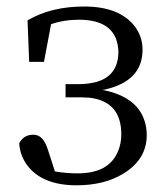

<svg xmlns="http://www.w3.org/2000/svg" viewBox="-20 -548 502 582"><path d="M68.4 -360.4 63.5 -486.3Q134.8 -528.3 235.4 -528.3Q342.8 -528.3 389.6 -466.8Q412.1 -435.5 412.1 -397.5Q412.1 -301.8 296.9 -276.4Q293.9 -276.4 291 -275.4Q401.4 -253.9 420.9 -171.9Q424.8 -156.2 424.8 -138.7Q424.8 -64.5 353.5 -21.5Q295.9 13.7 211.9 13.7Q108.4 13.7 62.5 -46.9Q41 -76.2 38.1 -113.3Q51.8 -140.6 83 -139.6Q111.3 -138.7 125 -94.7Q126 -92.8 126 -91.8L146.5 -28.3Q179.7 -22.5 215.8 -22.5Q310.5 -22.5 337.9 -89.8Q347.7 -113.3 347.7 -140.6Q347.7 -241.2 250 -252Q238.3 -252.9 227.5 -252.9H178.7V-293H221.7Q337.9 -294.9 338.9 -389.6Q336.9 -487.3 220.7 -488.3Q173.8 -488.3 134.8 -474.6L113.3 -360.4Z"/></svg>

Font: GenYoMin JP Regular
Style: Regular
Weight: 400
Version: Version 1.001;PS 1;hotconv 16.6.51;makeotf.lib2.5.65220 DEVE